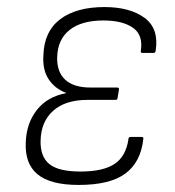

<svg xmlns="http://www.w3.org/2000/svg" viewBox="-20 -513 496 544"><path d="M203 11Q123 11 86.5 -19Q50 -49 53 -110Q55 -164 84.5 -201.5Q114 -239 167 -249V-250Q135 -262 117.5 -289Q100 -316 103 -357Q105 -424 150.5 -458.5Q196 -493 276 -493Q348 -493 389.5 -462.5Q431 -432 421 -369Q420 -363 415 -363H383Q378 -363 379 -369Q386 -414 356.5 -434.5Q327 -455 273 -455Q211 -455 177 -428Q143 -401 142 -350Q141 -309 165 -287Q189 -265 236 -265H312Q318 -265 317 -259L313 -235Q313 -230 307 -230H228Q165 -230 130.5 -199Q96 -168 95 -114Q94 -69 120 -48Q146 -27 208 -27Q272 -27 304.5 -48.5Q337 -70 344 -119Q344 -125 350 -125H382Q387 -125 386 -119Q379 -54 335.5 -21.5Q292 11 203 11Z"/></svg>

Font: Sofia Sans Semi Condensed ExtraLight
Style: Italic
Weight: 250
Italic angle: -9°
Version: Version 4.100